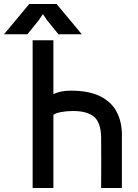

<svg xmlns="http://www.w3.org/2000/svg" viewBox="-107 -933 684 953"><path d="M158 0H55V-733H158V-466Q175 -474 196 -478.5Q217 -483 244 -483Q336 -483 391.5 -454.5Q447 -426 472 -378Q497 -330 498 -271Q498 -200 498 -135.5Q498 -71 498 0H395Q396 -125 395 -250Q394 -325 359.5 -353.5Q325 -382 257 -382Q224 -382 197 -377Q170 -372 158 -363ZM38 -913H174L299 -763H183L127 -832L106 -863L85 -832L29 -763H-87Z"/></svg>

Font: Kreadon Light
Style: Bold
Weight: 600
Designer: Reiya WATANABE
Foundry: StudioGnu
Version: Version 1.003; ttfautohint (v1.8.4.7-5d5b);gftools[0.9.32]